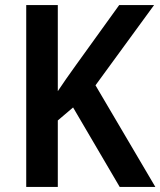

<svg xmlns="http://www.w3.org/2000/svg" viewBox="-20 -734 630 754"><path d="M590 0H450L267 -312L207 -261V0H83V-714H207V-376Q222 -399 240 -424.5Q258 -450 278 -478L448 -714H585L355 -399Z"/></svg>

Font: Noto Sans Arabic UI SmCn SmBd
Style: Regular
Weight: 600
Width: 4
Designer: Monotype Design Team, Nadine Chahine and Nizar Qandah
Foundry: Monotype Imaging Inc.
Version: Version 2.010; ttfautohint (v1.8.4.7-5d5b)